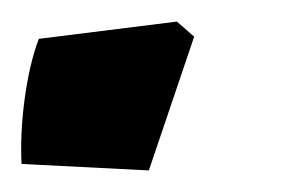

<svg xmlns="http://www.w3.org/2000/svg" viewBox="-28 -148 284 178"><path d="M-8 4 110 10 152 -114 136 -128 8 -112C-4 -81 -10 -31 -8 4Z"/></svg>

Font: Mazius Display Extra Italic
Style: Bold
Weight: 700
Italic angle: -17°
Designer: Alberto Casagrande & Collletttivo
Foundry: Collletttivo
Version: Version 2.000;Glyphs 3.2 (3217)